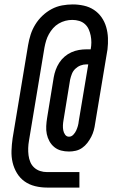

<svg xmlns="http://www.w3.org/2000/svg" viewBox="-20 -774 540 868"><path d="M193 74Q165 74 138.5 67.5Q112 61 91 46Q70 31 56.5 8.5Q43 -14 37 -39.5Q31 -65 32 -93Q33 -121 37 -149L107 -570Q111 -594 118.5 -617.5Q126 -641 139.5 -663Q153 -685 172 -703Q191 -721 213.5 -733Q236 -745 260.5 -749.5Q285 -754 309 -754Q334 -754 359 -748.5Q384 -743 404.5 -729.5Q425 -716 439 -696Q453 -676 460 -652Q467 -628 468 -602.5Q469 -577 466 -551L410 -215Q408 -200 404 -185Q400 -170 392.5 -155.5Q385 -141 375 -128Q365 -115 351.5 -105.5Q338 -96 322.5 -92.5Q307 -89 292 -89Q273 -89 256 -93.5Q239 -98 225.5 -109Q212 -120 203.5 -135.5Q195 -151 191.5 -168Q188 -185 189 -204Q190 -223 193 -241L223 -425Q226 -442 232 -458.5Q238 -475 248 -490.5Q258 -506 272 -518Q286 -530 302.5 -537.5Q319 -545 336.5 -548Q354 -551 371 -551H390Q393 -567 393 -582.5Q393 -598 390 -613Q387 -628 381 -641.5Q375 -655 364 -665Q353 -675 338 -679.5Q323 -684 307 -684Q307 -684 307 -684Q307 -684 307 -684Q291 -684 275.5 -680Q260 -676 245.5 -667.5Q231 -659 220 -646.5Q209 -634 201 -619.5Q193 -605 188.5 -590Q184 -575 181 -559L111 -138Q108 -121 107.5 -104.5Q107 -88 109 -72Q111 -56 117 -41.5Q123 -27 134.5 -16.5Q146 -6 161 -1Q176 4 193 4H339V74ZM292 -156Q303 -156 311.5 -165Q320 -174 324.5 -184Q329 -194 332 -204.5Q335 -215 336 -226L379 -483H371Q357 -483 344 -478Q331 -473 320.5 -463Q310 -453 305 -440Q300 -427 297 -414L267 -230Q265 -219 264.5 -207.5Q264 -196 266 -185Q268 -174 274.5 -165Q281 -156 292 -156Z"/></svg>

Font: Iosevka Slab Oblique
Style: Regular
Weight: 400
Italic angle: -9°
Monospace: yes
Designer: Belleve Invis
Foundry: Belleve Invis
Version: Version 11.1.1; ttfautohint (v1.8.3)